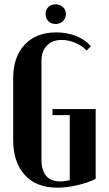

<svg xmlns="http://www.w3.org/2000/svg" viewBox="-20 -859 503 889"><path d="M41 -497Q41 -595 94 -652Q147 -709 240 -709Q289 -709 330.5 -693Q372 -677 401 -645L381 -625Q359 -648 328 -661Q297 -674 266 -674Q222 -674 197 -648Q172 -622 172 -577V-121Q172 -19 259 -19Q269 -19 280.5 -20.5Q292 -22 303 -25V-326H223V-354H423V-31Q406 -22 384 -14.5Q362 -7 338.5 -1.5Q315 4 290.5 7Q266 10 245 10Q148 10 94.5 -49Q41 -108 41 -211ZM191 -794Q191 -814 204 -826.5Q217 -839 237 -839Q257 -839 271 -826.5Q285 -814 285 -794Q285 -774 271.5 -761Q258 -748 237 -748Q217 -748 204 -761Q191 -774 191 -794Z"/></svg>

Font: Moniqa Black Heading
Style: Regular
Weight: 900
Designer: Rajesh Rajput
Foundry: Rajesh Rajput
Version: Version 1.000